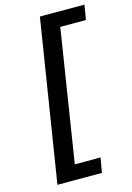

<svg xmlns="http://www.w3.org/2000/svg" viewBox="-132 -771 700 1017"><g transform="rotate(-15 218.5 -262.5)"><path d="M52 180 193 -705H437L424 -624H283L169 99H310L296 180Z"/></g></svg>

Font: Nunito Sans 7pt SemiExpanded Medium
Style: Italic
Weight: 500
Width: 6
Italic angle: -9°
Designer: Vernon Adams
Foundry: Vernon Adams
Version: Version 3.101;gftools[0.9.27]